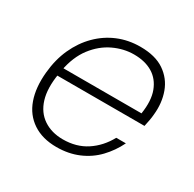

<svg xmlns="http://www.w3.org/2000/svg" viewBox="-122 -639 786 779"><g transform="rotate(30 271.0 -249.5)"><path d="M232 12Q166 12 121 -18Q76 -48 57 -102Q38 -156 45 -229Q51 -293 74.5 -344.5Q98 -396 135.5 -433.5Q173 -471 221 -491Q269 -511 325 -511Q395 -511 437.5 -482Q480 -453 497.5 -405Q515 -357 509 -300Q508 -286 505 -270.5Q502 -255 499 -241H78L85 -279H463Q473 -343 457 -385.5Q441 -428 405.5 -449.5Q370 -471 318 -471Q270 -471 223.5 -449Q177 -427 142.5 -382Q108 -337 95 -267L92 -249Q80 -177 95 -128Q110 -79 148 -53.5Q186 -28 239 -28Q302 -28 348.5 -58.5Q395 -89 424 -142H469Q447 -97 413.5 -62Q380 -27 334 -7.5Q288 12 232 12Z"/></g></svg>

Font: DM Sans 20pt ExtraLight
Style: Italic
Weight: 250
Italic angle: -10°
Version: Version 4.004;gftools[0.9.30]